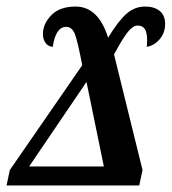

<svg xmlns="http://www.w3.org/2000/svg" viewBox="-25 -566 524 586"><path d="M5 -47 226 -367Q213 -435 204.5 -459.5Q196 -484 177 -484Q145 -484 136 -423Q122 -424 114 -435Q106 -446 106 -462Q106 -493 131.5 -519.5Q157 -546 206 -546Q275 -546 305 -451Q336 -502 361 -524Q386 -546 418 -546Q446 -546 462.5 -532.5Q479 -519 479 -493Q479 -466 462.5 -446.5Q446 -427 423 -423Q424 -430 424 -443Q424 -467 417 -477.5Q410 -488 395 -488Q381 -488 365.5 -469Q350 -450 323 -400L410 -47L400 0H-5ZM292 -58 239 -316 64 -58Z"/></svg>

Font: Noto Serif CondSemiBold
Style: Italic
Weight: 600
Width: 3
Italic angle: -12°
Designer: Monotype Design Team
Foundry: Monotype Imaging Inc.
Version: Version 1.001